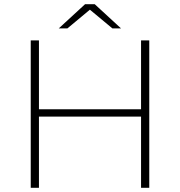

<svg xmlns="http://www.w3.org/2000/svg" viewBox="-20 -892 855 912"><path d="M165 -700H126V0H165V-338H650V0H689V-700H650V-373H165ZM407 -846 514 -757H555L430 -872H384L259 -757H300Z"/></svg>

Font: Montserrat-Alt1 ExtLt
Style: Regular
Weight: 200
Designer: Differentunic
Foundry: Differentunic
Version: Version 7.222